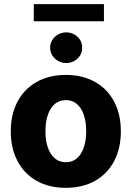

<svg xmlns="http://www.w3.org/2000/svg" viewBox="-20 -900 638 930"><path d="M32.2 -263.7Q32.2 -345.2 64.5 -407Q96.7 -468.8 157 -502.9Q217.3 -537.1 298.8 -537.1Q380.4 -537.1 440.7 -502.9Q501 -468.8 533.2 -407Q565.4 -345.2 565.4 -263.7Q565.4 -182.1 533.2 -120.4Q501 -58.6 440.7 -24.4Q380.4 9.8 298.8 9.8Q217.3 9.8 157 -24.4Q96.7 -58.6 64.5 -120.4Q32.2 -182.1 32.2 -263.7ZM397.5 -264.6Q397.5 -309.1 386 -343.3Q374.5 -377.4 352.5 -396.2Q330.6 -415 299.8 -415Q252.4 -415 226.3 -374Q200.2 -333 200.2 -264.6Q200.2 -196.3 226.3 -155.3Q252.4 -114.3 299.8 -114.3Q330.6 -114.3 352.5 -133.1Q374.5 -151.9 386 -186Q397.5 -220.2 397.5 -264.6ZM222.7 -668.9Q222.7 -689 233.2 -706.1Q243.7 -723.1 261.7 -733.2Q279.8 -743.2 300.8 -743.2Q321.8 -743.2 339.8 -733.2Q357.9 -723.1 368.2 -706.1Q378.4 -689 377.9 -668.9Q378.4 -648.9 368.2 -631.8Q357.9 -614.7 339.8 -604.7Q321.8 -594.7 300.8 -594.7Q279.8 -594.7 261.7 -604.7Q243.7 -614.7 233.2 -631.8Q222.7 -648.9 222.7 -668.9ZM483.4 -796.9H143.6V-879.9H483.4Z"/></svg>

Font: Pretendard Std ExtraBold
Style: Regular
Weight: 800
Designer: Base glyphs from Inter by Rasmus Andersson; Hangeul glyphs from Noto Sans CJK(Source Han Sans) by Jang Soo-young and Kan
Foundry: Kil Hyung-jin
Version: Version 1.309